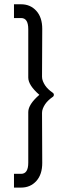

<svg xmlns="http://www.w3.org/2000/svg" viewBox="-20 -858 311 879"><path d="M160.2 -423.9Q109.4 -467.9 109.4 -503V-724.6Q109.4 -775.4 76.7 -775.4H44V-838.4H76.7Q119.2 -838.4 146.5 -808.1Q173.4 -778.3 173.4 -725.6L172.4 -506.4Q172.4 -496.7 176.3 -486.7Q180.2 -476.7 186.5 -467.1Q192.9 -457.6 201.7 -449.3Q210.5 -441 219.7 -434.7Q226.6 -430.8 226.6 -423.9Q226.6 -417.1 219.7 -413.2Q210.5 -406.8 201.7 -398.5Q192.9 -390.2 186.5 -380.7Q180.2 -371.2 176.3 -361.2Q172.4 -351.2 172.4 -341.4L173.4 -112Q173.4 -59.3 146.5 -29.5Q119.2 0.8 76.7 0.8H44V-62.2H76.7Q109.4 -62.2 109.4 -113V-344.8Q109.4 -380 160.2 -423.9Z"/></svg>

Font: DimaKhabar
Style: Bold
Weight: 700
Width: 6
Designer: R.Balvardi
Foundry: Dima Software Group
Version: Version 1.00;November 30, 2018;FontCreator 11.5.0.2427 64-bi